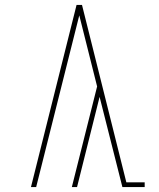

<svg xmlns="http://www.w3.org/2000/svg" viewBox="-20 -755 640 775"><path d="M474 0 382 -364 291 0H270L372 -406L300 -693L126 0H105L289 -735H311L490 -19H564V0Z"/></svg>

Font: Iosevka Etoile Thin
Style: Regular
Weight: 100
Designer: Belleve Invis
Foundry: Belleve Invis
Version: Version 22.1.2; ttfautohint (v1.8.4)